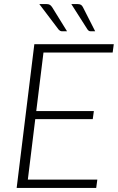

<svg xmlns="http://www.w3.org/2000/svg" viewBox="-20 -925 580 945"><path d="M62 0ZM534.5 -666.5H194L158.5 -378.5H442L436.5 -338.5H153.5L117 -41H459L453.5 0H62L149 -707.5H540ZM361 -905Q372.5 -905 378.5 -901.2Q384.5 -897.5 388.5 -889L448.5 -771H427Q421.5 -771 418 -773Q414.5 -775 411 -779.5L331 -905ZM208.5 -905Q219.5 -905 225.5 -901.2Q231.5 -897.5 237 -889L310 -771H286Q280.5 -771 276.8 -773Q273 -775 268.5 -779.5L173.5 -905Z"/></svg>

Font: Lato Light
Style: Italic
Weight: 300
Italic angle: -7°
Designer: Lukasz Dziedzic
Foundry: tyPoland Lukasz Dziedzic
Version: Version 2.007; 2014-02-27